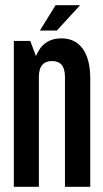

<svg xmlns="http://www.w3.org/2000/svg" viewBox="-20 -716 394 736"><path d="M193 -696 133 -599H198L287 -696ZM33 -559V0H129V-421C129 -465 149 -482 179 -482C210 -482 229 -465 229 -421V0H326V-415C326 -513 287 -569 215 -569C168 -569 135 -545 118 -501L96 -559Z"/></svg>

Font: Modon Arabic
Style: Bold
Weight: 700
Designer: Ahmedzaza
Foundry: Ahmedzaza
Version: Version 2.010